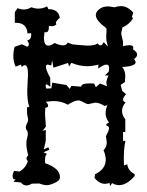

<svg xmlns="http://www.w3.org/2000/svg" viewBox="-20 -606 484 633"><path d="M343.3 7.3 340.8 -2.9Q333.5 0 325.7 0Q308.1 0 291.5 -19L293.5 -31.7Q328.6 -48.3 328.6 -79.6Q328.6 -93.8 321.3 -110.8Q332 -120.1 332 -137.2L329.1 -157.2Q339.4 -175.3 339.4 -183.6Q339.4 -189.5 331.5 -191.9Q330.1 -192.4 330.1 -193.8Q330.1 -197.8 339.4 -202.6Q328.1 -216.8 328.1 -232.4Q328.1 -246.6 334.5 -259.3L324.2 -256.8Q307.6 -267.6 293.5 -267.6L271 -262.7Q266.1 -262.7 255.4 -268.8Q244.6 -274.9 239.3 -274.9Q225.1 -274.9 203.6 -260.7Q182.6 -272.9 155.3 -272.9L130.9 -270.5Q138.7 -262.7 138.7 -257.3Q138.7 -252 129.4 -250.5L128.4 -230L131.3 -188.5L120.6 -174.8L130.9 -177.7V-142.1L124.5 -113.3L139.2 -120.6L142.6 -112.3L123.5 -104L134.8 -98.6Q128.4 -94.2 128.4 -78.1L128.9 -67.9Q177.7 -51.3 177.7 -21.5Q177.7 -10.3 159.2 -2.4Q144 4.4 133.8 4.4Q123.5 4.4 109.9 -1L85 -0.5Q75.2 5.4 66.9 5.4Q57.1 5.4 48.8 -4.4L24.9 -6.8L30.8 -15.1H24.9Q21.5 -20 21.5 -25.9Q21.5 -33.2 26.4 -42.5L44.9 -40.5Q66.4 -54.2 71.8 -75.2Q67.4 -78.6 67.4 -83.5Q67.4 -88.4 73.2 -94.2Q66.9 -115.2 66.9 -132.3Q66.9 -143.1 69.3 -150.6Q71.8 -158.2 71.8 -165Q71.8 -172.9 68.4 -176.5Q64.9 -180.2 64.9 -186Q64.9 -191.4 68.8 -198.7Q72.8 -206.1 72.8 -211.4Q72.8 -215.8 70.8 -222.7Q68.8 -229.5 68.8 -252L76.7 -253.9Q69.8 -270.5 69.8 -307.6L72.3 -359.9Q72.3 -391.1 62 -391.1Q57.6 -391.1 51.3 -385.3L49.3 -393.1L31.7 -386.2Q23.9 -401.9 23.9 -421.9Q23.9 -436 28.3 -451.7L52.2 -460L69.3 -452.1Q75.2 -454.1 75.2 -460Q75.2 -464.4 69.8 -472.7Q83 -475.6 83 -490.7L82.5 -496.6L70.8 -495.6Q68.4 -530.8 32.7 -530.8H28.8V-565.4L37.6 -579.1Q48.3 -574.7 59.1 -574.7Q71.8 -574.7 83 -582Q95.2 -577.6 106.4 -577.6Q121.1 -577.6 135.3 -585L139.6 -575.7H141.6Q172.4 -575.7 177.2 -547.4Q164.1 -536.1 164.1 -530.3L166 -525.9Q159.7 -519.5 149.4 -519.5L141.1 -520.5V-515.6Q141.1 -499.5 130.9 -499.5L126.5 -500L125 -481.4Q125 -455.6 139.2 -455.6Q147.5 -455.6 160.2 -464.4Q175.8 -456.5 188 -456.5Q199.7 -456.5 203.1 -465.8L219.7 -459.5L266.6 -455.6Q293.5 -455.6 301.8 -462.9Q306.6 -456.5 311 -456.5Q316.9 -456.5 321.8 -467.3L335.9 -452.1Q335.9 -453.1 333 -462.9Q330.1 -472.7 330.1 -484.4L331.5 -510.7L327.6 -515.6Q295.9 -538.6 295.9 -556.6Q295.9 -566.4 307.1 -575.7Q318.4 -585 337.4 -585L357.9 -582Q369.6 -585.9 377.9 -585.9Q400.9 -585.9 419.4 -564L414.6 -549.8L418.9 -546.4Q406.2 -524.9 383.8 -515.6L379.4 -495.6L385.7 -467.8V-453.6Q397.5 -457 407.2 -457Q419.4 -457 419.4 -448.7L418.5 -443.4Q432.1 -434.6 432.1 -426.3Q432.1 -418.5 421.9 -411.1Q427.2 -404.3 427.2 -400.9Q427.2 -387.7 382.3 -384.8Q393.1 -375.5 393.1 -352.5L391.6 -335.4L377.9 -326.2L382.8 -306.6L395.5 -295.4Q385.7 -284.2 385.7 -277.8Q385.7 -271.5 394 -268.6Q382.3 -254.4 382.3 -240.2Q382.3 -226.1 393.1 -212.4V-170.9H385.7V-141.1L393.6 -142.1Q388.2 -117.2 388.2 -83L388.7 -60.5L399.4 -64.5Q402.8 -42 423.8 -32.2V-25.4Q397.5 4.4 373 4.4Q360.8 4.4 349.6 -2.4ZM210 -313 215.3 -322.8 247.6 -320.3Q247.6 -331.1 276.4 -331.1L290.5 -330.6L295.9 -318.4L309.6 -330.6L333 -321.8L330.6 -332.5Q330.6 -341.3 337.4 -357.4L325.7 -356.9L338.4 -369.6L339.8 -381.3Q339.8 -393.1 331.1 -393.1Q321.8 -393.1 303.7 -379.9L304.7 -393.1Q284.2 -387.7 267.6 -387.7Q242.2 -387.7 215.3 -398.9L208 -387.2L204.1 -398.4L156.2 -382.8L151.9 -407.2L148.9 -390.1L137.7 -393.1Q131.3 -393.1 131.3 -386.2Q131.3 -375.5 145.5 -349.6L146 -319.8Q136.7 -327.6 132.8 -327.6Q130.4 -327.6 130.4 -323.7L132.3 -314L149.4 -314.9L152.3 -333.5L198.7 -325.7Z"/></svg>

Font: Truetypewriter PolyglOTT
Style: Regular
Weight: 400
Designer: Sergey Beatoff a.k.a. Sam_T
Version: Version 3.76